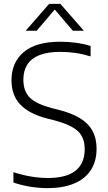

<svg xmlns="http://www.w3.org/2000/svg" viewBox="-20 -965 560 994"><path d="M225.5 9Q184 9 138 1.8Q92 -5.5 49.5 -20V-73.5Q80.5 -63.5 111 -56.8Q141.5 -50 170.8 -46.8Q200 -43.5 227 -43.5Q323.5 -43.5 371 -81.2Q418.5 -119 418.5 -192.5Q418.5 -254.5 382.2 -287Q346 -319.5 261.5 -342L225.5 -351Q132 -375 85.8 -423Q39.5 -471 39.5 -549.5Q39.5 -642 103 -695.5Q166.5 -749 291.5 -749Q332.5 -749 373.8 -743.5Q415 -738 449 -727V-673Q410.5 -685 371.2 -690.8Q332 -696.5 292 -696.5Q227 -696.5 184.5 -679.8Q142 -663 121.5 -630.8Q101 -598.5 101 -553Q101 -493 134 -460Q167 -427 247.5 -405.5L283.5 -396.5Q351 -379.5 394.5 -352.8Q438 -326 459 -287.2Q480 -248.5 480 -195.5Q480 -130 450.2 -84.2Q420.5 -38.5 363.5 -14.8Q306.5 9 225.5 9ZM113 -806 234.5 -945H292.5L414 -806H357L256 -924.5H271L170 -806Z"/></svg>

Font: Encode Sans SC Light
Style: Regular
Weight: 300
Version: Version 3.002